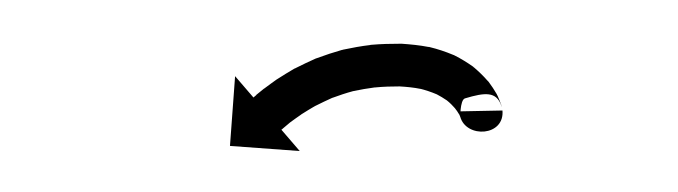

<svg xmlns="http://www.w3.org/2000/svg" viewBox="-20 -259 318 90"><path d="M215.5 -207C215.5 -207.1 215.5 -207.2 215.5 -207.2L195.5 -206.8C195.5 -206.4 195.5 -206.1 195.5 -205.7C195.5 -205.7 195.6 -205.6 195.6 -205.5C195.6 -205.4 195.6 -205.2 195.6 -205.2C195.9 -202.6 195.4 -212.2 198 -212.9C207.4 -215.7 212.6 -216.2 215 -209.5C215.5 -208 215.1 -209.1 215.1 -209.4C215.1 -209.4 215 -209.5 215 -209.7C214.9 -209.8 214.9 -210 214.9 -210C214.4 -211.4 213.8 -212.8 213.2 -214.2C213.2 -214.2 213.1 -214.4 213 -214.5C212.9 -214.7 212.9 -214.8 212.9 -214.8C211.7 -216.9 210.4 -218.8 209 -220.7C209 -220.7 208.9 -220.8 208.8 -220.9C208.7 -221.1 208.5 -221.2 208.5 -221.2C206.6 -223.4 204.5 -225.4 202.3 -227.3C202.3 -227.3 202.2 -227.4 202 -227.5C201.9 -227.7 201.7 -227.8 201.7 -227.8C199 -229.7 196.1 -231.5 193.1 -233C193.1 -233 192.9 -233.1 192.7 -233.2C192.5 -233.2 192.4 -233.3 192.4 -233.3C188.8 -234.8 185.2 -236 181.5 -236.9C181.5 -236.9 181.3 -236.9 181.2 -237C181 -237 180.8 -237 180.8 -237C176.7 -237.8 172.5 -238.2 168.3 -238.5C168.3 -238.5 168.2 -238.5 168 -238.5C167.9 -238.5 167.8 -238.5 167.8 -238.5C163.2 -238.5 158.6 -238.4 154.1 -238C154.1 -238 153.9 -238 153.8 -238C153.7 -237.9 153.6 -237.9 153.6 -237.9C149.3 -237.4 145 -236.6 140.7 -235.7C140.7 -235.7 140.6 -235.6 140.5 -235.6C140.4 -235.6 140.3 -235.6 140.3 -235.6C136.4 -234.5 132.5 -233.2 128.7 -231.8C128.7 -231.8 128.6 -231.8 128.5 -231.7C128.4 -231.7 128.3 -231.7 128.3 -231.7C125 -230.2 121.7 -228.7 118.4 -227C118.4 -227 118.4 -227 118.3 -226.9C118.2 -226.9 118.1 -226.9 118.1 -226.9C115.4 -225.3 112.7 -223.7 110.1 -222C110.1 -222 110.1 -222 110 -221.9C110 -221.9 109.9 -221.9 109.9 -221.9C107.9 -220.5 105.9 -219 104 -217.6C104 -217.6 103.9 -217.5 103.9 -217.5C103.9 -217.5 103.8 -217.5 103.8 -217.5C102.6 -216.5 101.4 -215.5 100.1 -214.5C100.1 -214.5 100.1 -214.4 100.1 -214.4C100.1 -214.4 100.1 -214.4 100.1 -214.4C99.7 -214 99.2 -213.7 98.8 -213.3L90.2 -223.3L87.8 -190.6L120.5 -188.2L111.9 -198.2C112.3 -198.5 112.7 -198.8 113.1 -199.2C113.1 -199.2 113 -199.2 113 -199.2C113 -199.1 113 -199.1 113 -199.1C114.1 -200 115.1 -200.9 116.2 -201.8C116.2 -201.8 116.2 -201.7 116.2 -201.7C116.1 -201.7 116.1 -201.7 116.1 -201.7C117.8 -202.9 119.5 -204.2 121.3 -205.4C121.3 -205.4 121.2 -205.4 121.2 -205.3C121.1 -205.3 121.1 -205.3 121.1 -205.3C123.3 -206.7 125.6 -208.1 128 -209.5C128 -209.5 127.9 -209.4 127.8 -209.4C127.7 -209.3 127.7 -209.3 127.7 -209.3C130.4 -210.7 133.3 -212 136.1 -213.3C136.1 -213.3 136 -213.2 135.9 -213.2C135.8 -213.1 135.7 -213.1 135.7 -213.1C139 -214.3 142.2 -215.4 145.6 -216.3C145.6 -216.3 145.5 -216.2 145.3 -216.2C145.2 -216.2 145.1 -216.2 145.1 -216.2C148.8 -217 152.5 -217.6 156.2 -218.1C156.2 -218.1 156.1 -218.1 155.9 -218.1C155.8 -218.1 155.7 -218 155.7 -218C159.7 -218.4 163.7 -218.5 167.7 -218.5C167.7 -218.5 167.5 -218.5 167.4 -218.5C167.3 -218.5 167.2 -218.5 167.2 -218.5C170.6 -218.3 173.9 -218 177.3 -217.3C177.3 -217.3 177.1 -217.4 176.9 -217.4C176.8 -217.5 176.6 -217.5 176.6 -217.5C179.4 -216.8 182.1 -215.9 184.7 -214.8C184.7 -214.8 184.5 -214.9 184.4 -215C184.2 -215.1 184 -215.2 184 -215.2C186.1 -214.1 188.1 -212.9 190 -211.6C190 -211.6 189.9 -211.7 189.7 -211.8C189.5 -211.9 189.4 -212 189.4 -212C190.9 -210.8 192.2 -209.5 193.5 -208C193.5 -208 193.4 -208.2 193.3 -208.3C193.2 -208.5 193 -208.6 193 -208.6C193.9 -207.5 194.7 -206.3 195.4 -205.1C195.4 -205.1 195.3 -205.2 195.2 -205.4C195.2 -205.5 195.1 -205.7 195.1 -205.7C195.4 -205.1 195.7 -204.4 195.9 -203.8C195.9 -203.8 195.8 -204 195.8 -204.1C195.7 -204.3 195.7 -204.4 195.7 -204.4C198.4 -194 216.9 -195 215.5 -207.5C215.5 -207.5 215.5 -207.4 215.5 -207.2C215.5 -207.1 215.5 -207 215.5 -207Z"/></svg>

Font: FRB American Cursive Just Arrows Extrabold
Style: Bold Italic
Weight: 800
Italic angle: -25°
Version: Version 2.0;Modular Font Editor K font №1